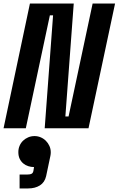

<svg xmlns="http://www.w3.org/2000/svg" viewBox="-27 -720 666 1078"><path d="M76 134Q76 115 83 98.5Q90 82 102.5 70Q115 58 131.5 51Q148 44 167 44Q185 44 201.5 51Q218 58 230.5 70.5Q243 83 250.5 99.5Q258 116 258 135Q258 140 257.5 145Q257 150 256 155L232 269Q224 304 197 321Q170 338 131 338H83V260H125Q142 260 150.5 255.5Q159 251 161 237L164 218Q148 218 132 213Q116 208 103.5 197.5Q91 187 83.5 171.5Q76 156 76 134ZM340 -66H358L493 -700H619L470 0H224L271 -634H253L118 0H-7L141 -700H387Z"/></svg>

Font: Space Mono
Style: Bold Italic
Weight: 700
Italic angle: -12°
Monospace: yes
Designer: Colophon Foundry / Benjamin Critton
Foundry: Colophon Foundry
Version: Version 1.000;PS 1.000;hotconv 1.0.81;makeotf.lib2.5.63406